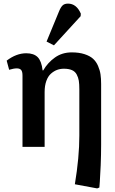

<svg xmlns="http://www.w3.org/2000/svg" viewBox="-20 -816 639 1067"><path d="M279.8 -564 238.8 -585 308.1 -752.9Q317.4 -775.9 327.9 -785.9Q338.4 -795.9 357.9 -795.9Q404.8 -795.9 429.2 -740.2L428.2 -726.1ZM520 231 396 208Q420.9 58.1 420.9 -62V-319.8Q420.9 -348.6 418 -367.2Q415 -385.7 406.2 -402.1Q397.5 -418.5 379.9 -426.3Q362.3 -434.1 335 -434.1Q314.9 -434.1 297.1 -427.5Q279.3 -420.9 263.2 -406.7Q247.1 -392.6 237.5 -366.2Q228 -339.8 228 -304.2V0H105V-396Q105 -418.9 97.2 -427.5Q89.4 -436 73.2 -436Q56.6 -436 30.8 -428.2L17.1 -479Q70.8 -520 126 -520Q168 -520 189.5 -498.3Q210.9 -476.6 216.8 -424.8H220.2Q245.1 -467.8 285.2 -496.3Q325.2 -524.9 378.9 -524.9Q419.4 -524.9 449.5 -515.1Q479.5 -505.4 497.1 -489.5Q514.6 -473.6 524.9 -449.7Q535.2 -425.8 538.6 -402.6Q542 -379.4 542 -349.1V-11.2Q542 43 539.6 102.3Q537.1 161.6 534.7 193.8L532.2 226.1Z"/></svg>

Font: Literata Book SemiBold
Style: Regular
Weight: 600
Designer: Latin by Veronika Burian and Jose Scaglione. Greek by Irene Vlachou. Cyrillic by Vera Evstafieva
Foundry: TypeTogether
Version: Version 2.003;PS 002.003;hotconv 1.0.88;makeotf.lib2.5.64775